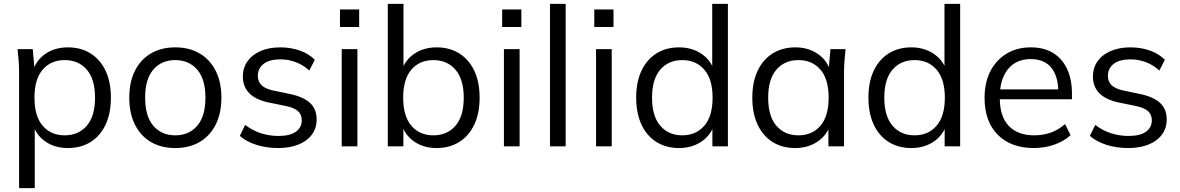

<svg xmlns="http://www.w3.org/2000/svg" viewBox="-20 -756 6099 992"><path d="M78.6 216V-385.9Q78.6 -414.2 76.3 -443.6Q74.1 -472.9 70.6 -502.3H149.2L159.7 -383.1H148.1Q164.2 -442.5 213.2 -476.9Q262.3 -511.3 330.5 -511.3Q398 -511.3 447.8 -480.1Q497.5 -448.8 525.2 -390.8Q553 -332.9 553 -251.4Q553 -170.5 525.5 -112Q498 -53.5 448 -22.3Q398 8.9 330.5 8.9Q262.7 8.9 213.9 -25.2Q165.1 -59.4 148.6 -118.3H159.6V216ZM314 -56.8Q385.7 -56.8 428.3 -106.3Q471 -155.7 471 -251.4Q471 -347.1 428.3 -396.3Q385.7 -445.5 314 -445.5Q242.9 -445.5 200.5 -396.3Q158.1 -347.1 158.1 -251.4Q158.1 -155.7 200.5 -106.3Q242.9 -56.8 314 -56.8Z M885.4 8.9Q812.7 8.9 759.4 -22.5Q706.1 -54 677 -112.4Q647.9 -170.8 647.9 -251.3Q647.9 -331.9 677 -390.1Q706.1 -448.3 759.5 -479.8Q812.9 -511.3 885.5 -511.3Q958.1 -511.3 1011.6 -479.8Q1065.1 -448.3 1094.5 -390.1Q1123.9 -331.8 1123.9 -251.3Q1123.9 -170.9 1094.5 -112.5Q1065.1 -54 1011.7 -22.5Q958.2 8.9 885.4 8.9ZM885.4 -56.8Q956.6 -56.8 999 -106.3Q1041.4 -155.7 1041.4 -251.4Q1041.4 -347.1 998.9 -396.3Q956.4 -445.5 885.3 -445.5Q814.2 -445.5 772 -396.3Q729.9 -347.1 729.9 -251.4Q729.9 -155.7 772 -106.3Q814.1 -56.8 885.4 -56.8Z M1416.9 8.9Q1356.7 8.9 1304.8 -7.6Q1253 -24.2 1219.1 -53.8L1246.7 -110.7Q1283.7 -82.1 1327.5 -67.8Q1371.4 -53.6 1418.4 -53.6Q1478 -53.6 1508.5 -75.3Q1539.1 -97.1 1539.1 -134.6Q1539.1 -163.9 1519.7 -181.7Q1500.2 -199.4 1456.1 -208.5L1363 -227.5Q1299 -242.1 1266.8 -275.5Q1234.7 -309 1234.7 -360.8Q1234.7 -404.7 1258 -438.5Q1281.4 -472.4 1325.2 -491.8Q1369 -511.3 1428.2 -511.3Q1482.6 -511.3 1529.5 -494.7Q1576.3 -478.1 1606.6 -447L1578 -391.5Q1547.6 -419.7 1509.2 -434.5Q1470.8 -449.3 1430.1 -449.3Q1371.2 -449.3 1341.6 -425.7Q1312.1 -402.2 1312.1 -364.2Q1312.1 -335.3 1330.3 -316.8Q1348.5 -298.3 1388 -289.2L1481.1 -269.7Q1548.6 -255.1 1582.3 -223.7Q1616 -192.2 1616 -139.4Q1616 -93.6 1591.2 -60.3Q1566.3 -26.9 1521.5 -9Q1476.6 8.9 1416.9 8.9Z M1745.6 0V-502.3H1826.6V0ZM1736.5 -616.4V-707.2H1835.7V-616.4Z M2236 8.9Q2167.8 8.9 2118.7 -25.5Q2069.7 -59.9 2053.1 -119.7H2064.1V0H1983.6V-736H2064.6V-384.5H2053.1Q2070.1 -443.4 2119.2 -477.3Q2168.3 -511.3 2236 -511.3Q2303.6 -511.3 2353.3 -479.8Q2403 -448.3 2430.5 -390.4Q2458 -332.4 2458 -250.9Q2458 -170 2430.2 -111.8Q2402.5 -53.5 2352.5 -22.3Q2302.6 8.9 2236 8.9ZM2219 -56.8Q2290.2 -56.8 2333.1 -106.1Q2376 -155.3 2376 -250.9Q2376 -346.6 2333.1 -396.1Q2290.2 -445.5 2219 -445.5Q2147.9 -445.5 2105.5 -396.3Q2063.1 -347.1 2063.1 -251.4Q2063.1 -155.7 2105.5 -106.3Q2147.9 -56.8 2219 -56.8Z M2583.6 0V-502.3H2664.6V0ZM2574.5 -616.4V-707.2H2673.7V-616.4Z M2821.6 0V-736H2902.6V0Z M3059.6 0V-502.3H3140.6V0ZM3050.5 -616.4V-707.2H3149.7V-616.4Z M3488.3 8.9Q3421.8 8.9 3371.8 -22.3Q3321.8 -53.5 3294.4 -112Q3266.9 -170.5 3266.9 -251.4Q3266.9 -332.9 3294.4 -390.8Q3321.8 -448.8 3371.8 -480.1Q3421.8 -511.3 3488.3 -511.3Q3555.5 -511.3 3605.4 -477.3Q3655.2 -443.4 3671.7 -384.5H3659.8V-736H3740.8V0H3660.7V-119.7H3672.2Q3655.7 -59.9 3605.8 -25.5Q3556 8.9 3488.3 8.9ZM3505.3 -56.8Q3575.9 -56.8 3618.8 -106.3Q3661.7 -155.7 3661.7 -251.4Q3661.7 -347.1 3618.8 -396.3Q3575.9 -445.5 3505.3 -445.5Q3434.1 -445.5 3391.5 -396.3Q3348.9 -347.1 3348.9 -251.4Q3348.9 -155.7 3391.5 -106.3Q3434.1 -56.8 3505.3 -56.8Z M4088.9 8.9Q4021.8 8.9 3971.8 -22.3Q3921.8 -53.5 3894.4 -112Q3866.9 -170.5 3866.9 -251.4Q3866.9 -332.9 3894.6 -390.8Q3922.4 -448.8 3972.4 -480.1Q4022.4 -511.3 4088.9 -511.3Q4156.6 -511.3 4206.2 -476.9Q4255.7 -442.5 4271.7 -383.1H4260.2L4270.7 -502.3H4348.8Q4345.8 -472.9 4343.3 -443.6Q4340.8 -414.2 4340.8 -385.9V0H4260.3L4259.8 -118.3H4271.3Q4255.3 -59.4 4205.2 -25.2Q4155.1 8.9 4088.9 8.9ZM4105.3 -56.8Q4176.5 -56.8 4218.9 -106.3Q4261.3 -155.7 4261.3 -251.4Q4261.3 -347.1 4218.9 -396.3Q4176.5 -445.5 4105.3 -445.5Q4034.1 -445.5 3991.5 -396.3Q3948.9 -347.1 3948.9 -251.4Q3948.9 -155.7 3991.3 -106.3Q4033.7 -56.8 4105.3 -56.8Z M4688.3 8.9Q4621.8 8.9 4571.8 -22.3Q4521.8 -53.5 4494.4 -112Q4466.9 -170.5 4466.9 -251.4Q4466.9 -332.9 4494.4 -390.8Q4521.8 -448.8 4571.8 -480.1Q4621.8 -511.3 4688.3 -511.3Q4755.5 -511.3 4805.4 -477.3Q4855.2 -443.4 4871.7 -384.5H4859.8V-736H4940.8V0H4860.7V-119.7H4872.2Q4855.7 -59.9 4805.8 -25.5Q4756 8.9 4688.3 8.9ZM4705.3 -56.8Q4775.9 -56.8 4818.8 -106.3Q4861.7 -155.7 4861.7 -251.4Q4861.7 -347.1 4818.8 -396.3Q4775.9 -445.5 4705.3 -445.5Q4634.1 -445.5 4591.5 -396.3Q4548.9 -347.1 4548.9 -251.4Q4548.9 -155.7 4591.5 -106.3Q4634.1 -56.8 4705.3 -56.8Z M5321.5 8.9Q5203.5 8.9 5135.2 -59.7Q5066.9 -128.4 5066.9 -249.9Q5066.9 -329.4 5096.8 -387.9Q5126.8 -446.3 5180.7 -478.8Q5234.6 -511.3 5305.4 -511.3Q5374.2 -511.3 5421.3 -482.1Q5468.5 -453 5493.4 -399.4Q5518.4 -345.8 5518.4 -272.9V-243.1H5128.7V-294.2H5464.9L5447.9 -280.8Q5447.9 -361.4 5411.8 -406Q5375.7 -450.7 5305.3 -450.7Q5229.6 -450.7 5187.6 -398.3Q5145.6 -345.8 5145.6 -257.2V-248.5Q5145.6 -153.7 5192.2 -105.3Q5238.8 -56.8 5322.9 -56.8Q5368 -56.8 5407.3 -70.2Q5446.7 -83.6 5482.8 -114.9L5511.3 -57.9Q5478 -26.2 5427.5 -8.7Q5376.9 8.9 5321.5 8.9Z M5808.9 8.9Q5748.7 8.9 5696.8 -7.6Q5645 -24.2 5611.1 -53.8L5638.7 -110.7Q5675.7 -82.1 5719.5 -67.8Q5763.4 -53.6 5810.4 -53.6Q5870 -53.6 5900.5 -75.3Q5931.1 -97.1 5931.1 -134.6Q5931.1 -163.9 5911.7 -181.7Q5892.2 -199.4 5848.1 -208.5L5755 -227.5Q5691 -242.1 5658.8 -275.5Q5626.7 -309 5626.7 -360.8Q5626.7 -404.7 5650 -438.5Q5673.4 -472.4 5717.2 -491.8Q5761 -511.3 5820.2 -511.3Q5874.6 -511.3 5921.5 -494.7Q5968.3 -478.1 5998.6 -447L5970 -391.5Q5939.6 -419.7 5901.2 -434.5Q5862.8 -449.3 5822.1 -449.3Q5763.2 -449.3 5733.6 -425.7Q5704.1 -402.2 5704.1 -364.2Q5704.1 -335.3 5722.3 -316.8Q5740.5 -298.3 5780 -289.2L5873.1 -269.7Q5940.6 -255.1 5974.3 -223.7Q6008 -192.2 6008 -139.4Q6008 -93.6 5983.2 -60.3Q5958.3 -26.9 5913.5 -9Q5868.6 8.9 5808.9 8.9Z"/></svg>

Font: Mulish ExtraLight
Style: Regular
Weight: 200
Designer: Vernon Adams
Foundry: Vernon Adams
Version: Version 3.603